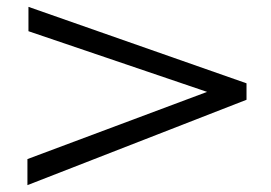

<svg xmlns="http://www.w3.org/2000/svg" viewBox="-20 -587 790 560"><path d="M60 -47V-123L584 -319L63 -496V-567L699 -344V-296Z"/></svg>

Font: Inconsolata ExtraExpanded
Style: Regular
Weight: 400
Width: 8
Monospace: yes
Designer: Raph Levien, Cyreal, Brenton Simpson
Foundry: Raph Levien, Cyreal, Google
Version: Version 3.000; ttfautohint (v1.8.2.53-6de2)